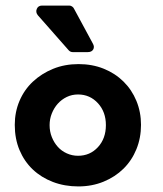

<svg xmlns="http://www.w3.org/2000/svg" viewBox="-20 -659 585 689"><path d="M262 -429Q311 -429 352 -412.5Q393 -396 423 -366.5Q453 -337 469.5 -297Q486 -257 486 -211Q486 -164 469.5 -123.5Q453 -83 423 -53.5Q393 -24 351.5 -7Q310 10 261 10Q212 10 170 -6Q128 -22 97.5 -51Q67 -80 50 -120.5Q33 -161 33 -211Q33 -257 50 -297Q67 -337 98 -366Q129 -395 170.5 -412Q212 -429 262 -429ZM260 -100Q303 -100 331.5 -131Q360 -162 360 -210Q360 -257 332 -288Q303 -320 260 -320Q238 -320 219.5 -311Q201 -302 187.5 -287Q174 -272 166 -252Q158 -232 158 -210Q158 -187 166 -167Q174 -147 187.5 -132Q201 -117 220 -108.5Q239 -100 260 -100ZM229 -639Q234 -639 239 -635.5Q244 -632 246 -627L313 -503Q320 -491 314.5 -481.5Q309 -472 295 -472H241Q233 -472 227 -478L116 -604Q107 -615 112 -627Q117 -639 131 -639Z"/></svg>

Font: Stadtwerke
Style: Bold
Weight: 700
Designer: Santiago Orozco
Foundry: Typemade
Version: Version 1.003